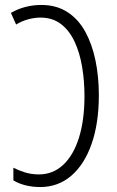

<svg xmlns="http://www.w3.org/2000/svg" viewBox="-20 -745 473 775"><path d="M142 10Q111 10 83 3Q55 -4 34 -17V-68Q53 -58 79.5 -49.5Q106 -41 137 -41Q194 -41 235.5 -80Q277 -119 299 -190Q321 -261 321 -357Q321 -418 311.5 -475Q302 -532 281 -577Q260 -622 226 -648Q192 -674 143 -674Q119 -674 93.5 -667Q68 -660 45 -646L24 -693Q80 -725 147 -725Q208 -725 252.5 -696Q297 -667 324.5 -616.5Q352 -566 365.5 -500.5Q379 -435 379 -361Q379 -247 349.5 -163.5Q320 -80 267 -35Q214 10 142 10Z"/></svg>

Font: Noto Sans ExtraCondensed Light
Style: Regular
Weight: 300
Width: 2
Designer: Monotype Design Team
Foundry: Monotype Imaging Inc.
Version: Version 2.013; ttfautohint (v1.8.4.7-5d5b)